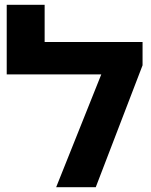

<svg xmlns="http://www.w3.org/2000/svg" viewBox="-20 -780 630 800"><path d="M214 0 402 -470H8V-760H166V-605H574V-508L379 0Z"/></svg>

Font: Noto Sans Hebrew Condensed ExtraBold
Style: Regular
Weight: 800
Width: 3
Designer: Monotype Design Team
Foundry: Monotype Imaging Inc.
Version: Version 2.004; ttfautohint (v1.8.4.7-5d5b)